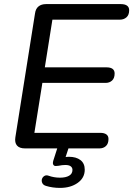

<svg xmlns="http://www.w3.org/2000/svg" viewBox="-20 -725 651 938"><path d="M102 0Q75 0 63 -14Q51 -28 55 -54L151 -659Q154 -682 168 -693.5Q182 -705 205 -705H570Q590 -705 600.5 -697.5Q611 -690 611 -675Q611 -652 598 -640.5Q585 -629 566 -629H236L199 -396H500Q520 -396 530 -388.5Q540 -381 540 -366Q540 -343 527.5 -331.5Q515 -320 496 -320H187L148 -76H470Q489 -76 499.5 -68.5Q510 -61 510 -46Q510 -23 497.5 -11.5Q485 0 466 0ZM273 193Q255 193 237.5 190.5Q220 188 204 183Q191 179 186.5 169Q182 159 185 149.5Q188 140 197 134.5Q206 129 219 134Q230 138 244 140.5Q258 143 273 143Q301 143 317.5 133.5Q334 124 334 105Q334 94 325.5 87.5Q317 81 299 81Q292 81 283 82Q274 83 265 85Q258 86 252 86Q246 86 243 83Q239 79 238.5 74Q238 69 240 61L266 -20H321L296 56L271 48Q283 45 295 43Q307 41 317 41Q352 41 373 57Q394 73 394 104Q394 144 359.5 168.5Q325 193 273 193Z"/></svg>

Font: Nunito ExtraLight Medium
Style: Italic
Weight: 500
Italic angle: -9°
Version: Version 3.602